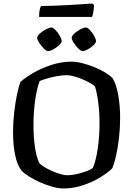

<svg xmlns="http://www.w3.org/2000/svg" viewBox="-20 -1070 756 1090"><path d="M340 0Q312 0 276.5 -10Q241 -20 205.5 -36Q170 -52 142.5 -69.5Q115 -87 102 -102Q78 -132 66 -189.5Q54 -247 54 -318Q54 -375 60.5 -431.5Q67 -488 76.5 -533.5Q86 -579 96 -605Q123 -629 169 -656Q215 -683 272 -701.5Q329 -720 387 -720Q413 -720 446.5 -711.5Q480 -703 514 -689.5Q548 -676 576 -659Q604 -642 619 -626Q641 -591 651.5 -529Q662 -467 662 -401Q662 -343 655.5 -287Q649 -231 639 -186Q629 -141 617 -114Q594 -91 550.5 -64Q507 -37 452 -18.5Q397 0 340 0ZM361 -75Q387 -75 417 -82Q447 -89 472 -98.5Q497 -108 507 -116Q525 -159 535 -227Q545 -295 545 -370Q545 -431 538 -486Q531 -541 520 -577Q516 -584 498 -595Q480 -606 455 -617Q430 -628 404.5 -635.5Q379 -643 359 -643Q334 -643 305.5 -638Q277 -633 250.5 -625.5Q224 -618 205 -610Q189 -567 179.5 -499.5Q170 -432 170 -360Q170 -298 177.5 -241Q185 -184 203 -144Q212 -134 231.5 -122Q251 -110 275 -99.5Q299 -89 322 -82Q345 -75 361 -75ZM449 -780Q439 -780 424.5 -794.5Q410 -809 398.5 -827Q387 -845 387 -855Q387 -866 402.5 -880Q418 -894 437 -904Q456 -914 467 -914Q477 -914 490.5 -899.5Q504 -885 514.5 -866.5Q525 -848 525 -837Q525 -827 511 -813.5Q497 -800 479 -790Q461 -780 449 -780ZM253 -780Q244 -780 229 -794.5Q214 -809 202.5 -827Q191 -845 191 -855Q191 -866 206.5 -880Q222 -894 241.5 -904Q261 -914 271 -914Q281 -914 295 -899.5Q309 -885 319.5 -866.5Q330 -848 330 -837Q330 -827 315.5 -813.5Q301 -800 283 -790Q265 -780 253 -780ZM202 -974Q202 -999 205.5 -1015Q209 -1031 213 -1036Q244 -1036 286.5 -1037.5Q329 -1039 372.5 -1041.5Q416 -1044 451.5 -1046.5Q487 -1049 504 -1050L514 -1041Q513 -1019 509.5 -1000.5Q506 -982 503 -974Z"/></svg>

Font: Texturina 72pt SemiBold
Style: Regular
Weight: 600
Designer: Guillermo Torres Carreño
Foundry: Omnibus-Type
Version: Version 1.002; ttfautohint (v1.8.3)